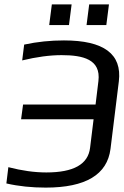

<svg xmlns="http://www.w3.org/2000/svg" viewBox="-20 -844 563 874"><path d="M428 -475 415 -368H85L76 -301H406L390 -171C381 -96 315 -59 191 -59C137 -59 80 -67 18 -83L9 -9C65 4 125 10 188 10C370 10 468 -49 483 -166L521 -474C536 -598 453 -660 271 -660C210 -660 150 -654 90 -641L81 -569C147 -585 207 -593 260 -593C358 -593 440 -574 428 -475ZM294 -730 306 -824H216L204 -730ZM464 -730 476 -824H386L374 -730Z"/></svg>

Font: Gamestation Display
Style: Italic
Weight: 400
Designer: Jonas Hecksher
Foundry: Jonas Hecksher, Playtypeª, e-types AS
Version: Version 1.003